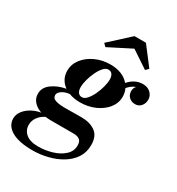

<svg xmlns="http://www.w3.org/2000/svg" viewBox="-284 -840 1136 1235"><g transform="rotate(30 284.0 -222.0)"><path d="M388.5 -634.5 221.5 -549.5 201.5 -570 348.5 -704.5H433.5L536.5 -570L516 -549.5ZM256.5 -160Q211.5 -160 175 -174Q139 -170 117.5 -154.5Q96 -139 96 -123Q96 -97 123.5 -89Q151 -81 184.5 -81Q202 -81 227.2 -81.2Q252.5 -81.5 277 -81.8Q301.5 -82 315.5 -82Q377.5 -82 417.8 -53.2Q458 -24.5 458 42Q458 96.5 430.8 137.5Q403.5 178.5 358 205.8Q312.5 233 257.5 246.5Q202.5 260 147.5 260Q45.5 260 -8.5 228.8Q-62.5 197.5 -62.5 143Q-62.5 114 -43.2 88.2Q-24 62.5 7.5 45Q39 27.5 75.5 21.5Q39 9 17.2 -15.5Q-4.5 -40 -4.5 -74Q-4.5 -120.5 38 -151.2Q80.5 -182 139 -192.5Q113.5 -210.5 99.2 -236.8Q85 -263 85 -296.5Q85 -344.5 115.5 -383.8Q146 -423 196.5 -446.2Q247 -469.5 306.5 -469.5Q399 -469.5 447 -413.5Q491.5 -465 551.5 -465Q586.5 -465 608.2 -444Q630 -423 630 -394.5Q630 -366.5 613.5 -346.8Q597 -327 569 -327Q543 -327 524.8 -343.8Q506.5 -360.5 506.5 -389Q506.5 -411.5 521.5 -426.5Q490.5 -416 465 -386Q478 -359.5 478 -328.5Q478 -281 447.5 -242.8Q417 -204.5 366.5 -182.2Q316 -160 256.5 -160ZM251.5 -195Q270 -195 287.5 -214.8Q305 -234.5 319.2 -264.5Q333.5 -294.5 342 -326.5Q350.5 -358.5 350.5 -383.5Q350.5 -405.5 341 -420Q331.5 -434.5 311.5 -434.5Q293 -434.5 275.5 -415Q258 -395.5 243.8 -365.5Q229.5 -335.5 221 -303.5Q212.5 -271.5 212.5 -246.5Q212.5 -225 222 -210Q231.5 -195 251.5 -195ZM44.5 129.5Q44.5 169 75 194.8Q105.5 220.5 166 220.5Q219 220.5 269 205.2Q319 190 351.2 160.2Q383.5 130.5 383.5 88Q383.5 57 366.8 45.5Q350 34 324 34H154Q132.5 34 113 31Q80.5 47.5 62.5 73Q44.5 98.5 44.5 129.5Z"/></g></svg>

Font: Bodoni* 06pt
Style: Bold Italic
Weight: 700
Italic angle: -13°
Version: Version 2.3